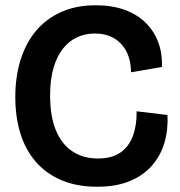

<svg xmlns="http://www.w3.org/2000/svg" viewBox="-20 -694 681 728"><path d="M348 14Q271 14 212.5 -11Q154 -36 115 -81.5Q76 -127 57 -189Q38 -251 38 -326Q38 -403 58 -467Q78 -531 116.5 -577Q155 -623 212 -648.5Q269 -674 343 -674Q405 -674 453 -656.5Q501 -639 533 -607Q565 -575 580.5 -532.5Q596 -490 594 -440L477 -420Q476 -467 459 -499.5Q442 -532 411.5 -549.5Q381 -567 339 -567Q304 -567 273 -553Q242 -539 219 -510Q196 -481 183 -437Q170 -393 170 -332Q170 -254 191.5 -201Q213 -148 254 -120.5Q295 -93 351 -93Q404 -93 436.5 -115.5Q469 -138 484 -179Q499 -220 498 -272L615 -258Q618 -202 603.5 -153Q589 -104 556.5 -66.5Q524 -29 472.5 -7.5Q421 14 348 14Z"/></svg>

Font: Bricolage Grotesque 72pt SemiBold
Style: Regular
Weight: 600
Version: Version 1.001;gftools[0.9.33.dev8+g029e19f]